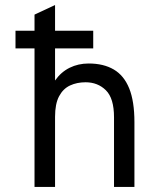

<svg xmlns="http://www.w3.org/2000/svg" viewBox="-20 -742 656 762"><path d="M117 0V-550H41.5V-620H117V-684L198.5 -722V-620H350V-550H198.5V-422.5Q222 -456 256.2 -473Q290.5 -490 332 -490Q391 -490 431.5 -466.2Q472 -442.5 492.8 -391.2Q513.5 -340 513.5 -257V0H432.5V-276.5Q432.5 -352 400.2 -383.8Q368 -415.5 319.5 -415.5Q285.5 -415.5 258 -402.8Q230.5 -390 214.5 -360Q198.5 -330 198.5 -278.5V0Z"/></svg>

Font: Overpass Mono Light
Style: Regular
Weight: 400
Monospace: yes
Version: Version 4.000